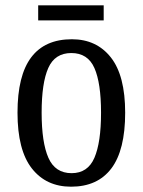

<svg xmlns="http://www.w3.org/2000/svg" viewBox="-20 -694 538 724"><path d="M248 10Q154 10 100 -59Q46 -128 46 -269Q46 -409 97.5 -477.5Q149 -546 251 -546Q344 -546 398 -477.5Q452 -409 452 -269Q452 -128 400 -59Q348 10 248 10ZM250 -41Q311 -41 336 -99Q361 -157 361 -269Q361 -381 336 -437.5Q311 -494 249 -494Q187 -494 162 -437.5Q137 -381 137 -269Q137 -157 162.5 -99Q188 -41 250 -41ZM124 -617V-674H371V-617Z"/></svg>

Font: Noto Serif Tamil Condensed
Style: Regular
Weight: 400
Width: 3
Designer: Indian Type Foundry, Tom Grace, and the Monotype Design Team
Foundry: Monotype Imaging Inc.
Version: Version 2.004; ttfautohint (v1.8.4.7-5d5b)